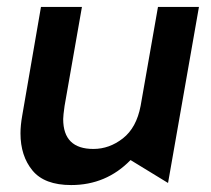

<svg xmlns="http://www.w3.org/2000/svg" viewBox="-20 -523 607 553"><path d="M39 -139Q39 -74 73.5 -32Q108 10 185 10Q286 10 356 -62L464 4L553 -503H435L385 -218Q373 -155 334 -124.5Q295 -94 249 -94Q162 -94 162 -180Q162 -190 166 -218L216 -503H98L44 -190Q39 -162 39 -139Z"/></svg>

Font: Geom Medium
Style: Italic
Weight: 500
Italic angle: -10°
Version: Version 1.102